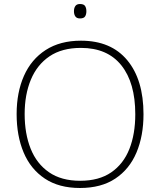

<svg xmlns="http://www.w3.org/2000/svg" viewBox="-20 -928 799 958"><path d="M696 -358Q696 -250 661 -167Q626 -84 555.5 -37Q485 10 379 10Q274 10 203.5 -37Q133 -84 98 -167Q63 -250 63 -359Q63 -467 99.5 -549.5Q136 -632 208 -678.5Q280 -725 384 -725Q534 -725 615 -627.5Q696 -530 696 -358ZM103 -359Q103 -261 133 -186Q163 -111 224.5 -68.5Q286 -26 380 -26Q474 -26 535 -68Q596 -110 625.5 -184.5Q655 -259 655 -358Q655 -515 585.5 -602Q516 -689 384 -689Q289 -689 227 -647Q165 -605 134 -530.5Q103 -456 103 -359ZM379 -908Q398 -908 404.5 -898Q411 -888 411 -872Q411 -856 404.5 -846Q398 -836 379 -836Q363 -836 356 -846Q349 -856 349 -872Q349 -888 356 -898Q363 -908 379 -908Z"/></svg>

Font: Noto Sans ExtraLight
Style: Regular
Weight: 200
Designer: Monotype Design Team
Foundry: Monotype Imaging Inc.
Version: Version 2.007